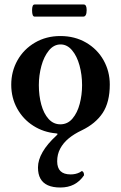

<svg xmlns="http://www.w3.org/2000/svg" viewBox="-20 -586 541 859"><path d="M149.9 163.1Q149.9 129.9 170.7 94Q191.4 58.1 232.4 20.5Q237.8 15.6 237.5 13.4Q237.3 11.2 231 10.7Q174.8 5.9 129.2 -23.2Q83.5 -52.2 56.9 -100.3Q30.3 -148.4 30.3 -207Q30.3 -266.6 58.3 -316.4Q86.4 -366.2 136.7 -395.5Q187 -424.8 250 -424.8Q314.5 -424.8 365 -395.5Q415.5 -366.2 443.4 -316.4Q471.2 -266.6 471.2 -208Q471.2 -128.9 439.5 -80.8Q407.7 -32.7 345.7 -2.9Q311.5 13.2 287.1 33.4Q262.7 53.7 249.3 79.1Q235.8 104.5 235.8 135.3Q235.8 165 250.7 179.7Q265.6 194.3 295.9 194.3Q307.1 194.3 317.1 192.1Q327.1 189.9 335.9 185.5Q341.3 182.6 346.2 179.2Q351.1 180.7 353.5 185.5Q356 190.4 356 198.2Q337.4 225.6 311 239.3Q284.7 252.9 250 252.9Q216.3 252.9 194.1 242.9Q171.9 232.9 160.9 213.1Q149.9 193.4 149.9 163.1ZM347.2 -205.1Q347.2 -251.5 335.7 -293.5Q324.2 -335.4 302.2 -361.3Q280.3 -387.2 251 -387.2Q220.7 -387.2 198.5 -359.9Q176.3 -332.5 165 -290.5Q153.8 -248.5 153.8 -205.1Q153.8 -157.7 164.8 -117.7Q175.8 -77.6 197.5 -53.7Q219.2 -29.8 250 -29.8Q282.7 -29.8 304.4 -55.7Q326.2 -81.5 336.7 -121.6Q347.2 -161.6 347.2 -205.1ZM123.5 -540Q123.5 -565.9 134.8 -565.9H354.5Q367.7 -565.9 367.7 -541Q367.7 -511.7 352.5 -511.7H134.8Q123.5 -511.7 123.5 -540Z"/></svg>

Font: Junicode Two Beta VF
Style: Regular
Weight: 400
Designer: Peter S. Baker
Foundry: Briery Creek Software
Version: Version 1.031 beta; ttfautohint (v1.8.1.43-b0c9)